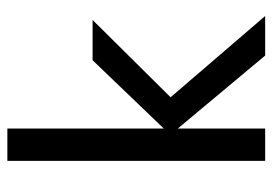

<svg xmlns="http://www.w3.org/2000/svg" viewBox="-132 -626 757 534"><g transform="rotate(-90 247.0 -358.5)"><path d="M67 0V-717H157V-282L347 -480H459L244 -263L470 0H360L157 -243V0Z"/></g></svg>

Font: Zen Kaku Gothic Antique Medium
Style: Regular
Weight: 500
Designer: Yoshimichi Ohira
Foundry: Positype
Version: Version 1.002